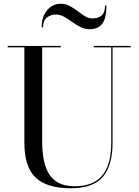

<svg xmlns="http://www.w3.org/2000/svg" viewBox="-20 -997 746 1032"><path d="M682.5 -750V-742.5H585V-230Q585 -106.5 532.2 -45.8Q479.5 15 361 15Q231.5 15 171.2 -42.8Q111 -100.5 111 -230V-742.5H21.5V-750H306.5V-742.5H206.5V-240Q206.5 -190.5 213.8 -146.2Q221 -102 239.8 -68.2Q258.5 -34.5 292.8 -15.2Q327 4 381 4Q446.5 4 490.2 -21Q534 -46 556 -98Q578 -150 578 -230V-742.5H484V-750ZM461 -840Q435 -840 412 -852Q389 -864 367.5 -879.5Q346 -895 324.5 -907Q303 -919 280 -919Q255.5 -919 233.5 -904Q211.5 -889 211.5 -850H204Q204 -892.5 219 -920.8Q234 -949 257.2 -963Q280.5 -977 305 -977Q332.5 -977 354.8 -965Q377 -953 397.2 -937.5Q417.5 -922 436.5 -910Q455.5 -898 476 -898Q507 -898 525.8 -913Q544.5 -928 544.5 -967H552Q552 -919.5 541.5 -891.8Q531 -864 510.8 -852Q490.5 -840 461 -840Z"/></svg>

Font: Bodoni Moda 28pt
Style: Regular
Weight: 400
Designer: Owen Earl
Foundry: indestructible type
Version: Version 2.005